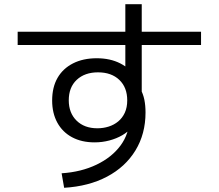

<svg xmlns="http://www.w3.org/2000/svg" viewBox="-20 -839 1040 913"><path d="M273 -15Q366 -21 439 -56Q512 -91 553.5 -147.5Q595 -204 595 -275V-298L633 -283Q626 -256 607.5 -234Q589 -212 561.5 -196Q534 -180 500 -171Q466 -162 430 -162Q368 -162 322.5 -186.5Q277 -211 252.5 -256Q228 -301 228 -361Q228 -424 253.5 -468.5Q279 -513 327 -537.5Q375 -562 440 -562Q504 -562 552 -537.5Q600 -513 630 -467L576 -447V-819H654V-375L647 -418Q661 -392 666.5 -364.5Q672 -337 672 -304Q672 -202 624 -123.5Q576 -45 489 1Q402 47 285 54ZM443 -229Q471 -229 496.5 -237Q522 -245 542 -261.5Q562 -278 573.5 -303Q585 -328 585 -362Q585 -423 547.5 -459Q510 -495 446 -495Q383 -495 345 -459.5Q307 -424 307 -362Q307 -302 344 -265.5Q381 -229 443 -229ZM64 -625V-688H936V-625Z"/></svg>

Font: M PLUS 1 Thin
Style: Regular
Weight: 400
Version: Version 1.001